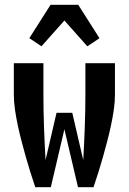

<svg xmlns="http://www.w3.org/2000/svg" viewBox="-20 -785 540 805"><path d="M128 0Q117 -32 107 -64Q97 -96 88 -128Q79 -160 70.5 -192.5Q62 -225 55 -257.5Q48 -290 43 -323.5Q38 -357 38 -390V-520H162V-390Q162 -321 164.5 -252Q167 -183 171 -114L217 -312H283L329 -114Q333 -183 335.5 -252Q338 -321 338 -390V-520H462V-390Q462 -357 457 -323.5Q452 -290 445 -257.5Q438 -225 429.5 -192.5Q421 -160 412 -128Q403 -96 393 -64Q383 -32 372 0H307L250 -243L193 0ZM346 -591 250 -699 154 -591 103 -625 192 -765H308L397 -625Q384 -616 371.5 -607.5Q359 -599 346 -591Z"/></svg>

Font: Iosevka Curly Extrabold
Style: Regular
Weight: 800
Monospace: yes
Designer: Belleve Invis
Foundry: Belleve Invis
Version: Version 22.1.2; ttfautohint (v1.8.4)